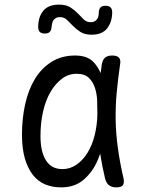

<svg xmlns="http://www.w3.org/2000/svg" viewBox="-20 -800 640 830"><path d="M244 10Q206 10 175 -3Q144 -16 122 -44Q100 -72 87.5 -115Q75 -158 75 -219Q75 -288 89 -350.5Q103 -413 131.5 -459.5Q160 -506 203.5 -533Q247 -560 305 -560Q353 -560 380 -536Q402 -515 415 -484Q417 -502 420 -521Q424 -543 435 -551.5Q446 -560 465 -560Q486 -560 494.5 -550.5Q503 -541 499 -521Q490 -459 484.5 -400Q479 -341 480 -282Q481 -223 489.5 -160.5Q498 -98 514 -29Q518 -9 511 0.5Q504 10 483.5 10Q463 10 451 0.5Q439 -9 434 -29Q421 -84 413 -136Q406 -114 396 -94Q374 -49 337 -19.5Q300 10 244 10ZM250 -69Q283 -69 310.5 -88Q338 -107 358 -139Q378 -171 389 -214.5Q400 -258 401 -306Q401 -333 400 -363.5Q399 -394 390.5 -420Q382 -446 364 -463.5Q346 -481 311 -481Q276 -481 247.5 -459.5Q219 -438 198 -402Q177 -366 166 -317Q155 -268 155 -212Q155 -145 178.5 -107Q202 -69 250 -69ZM203 -684Q202 -669 195 -662Q188 -655 174 -655Q159 -655 152 -662Q145 -669 145 -685Q146 -729 168 -754.5Q190 -780 235 -780Q266 -780 284.5 -768Q303 -756 316.5 -742Q330 -728 342 -716Q354 -704 373 -704Q383 -704 389.5 -708Q396 -712 400 -717.5Q404 -723 405.5 -731Q407 -739 407 -746Q408 -761 414.5 -768Q421 -775 435 -775Q451 -775 458 -768Q465 -761 465 -745Q464 -703 442.5 -676.5Q421 -650 376 -650Q346 -650 327.5 -662Q309 -674 295.5 -688Q282 -702 269.5 -714Q257 -726 239 -726Q228 -726 221.5 -722Q215 -718 211 -712.5Q207 -707 205.5 -699Q204 -691 203 -684Z"/></svg>

Font: Maple Mono NL Light
Style: Regular
Weight: 300
Monospace: yes
Designer: subframe7536
Version: Version 7.000